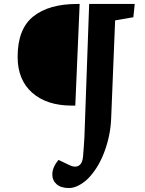

<svg xmlns="http://www.w3.org/2000/svg" viewBox="-20 -720 730 969"><path d="M399 71Q402 42 403 20Q404 -2 406 -27L430 -700H660L653 -633L561 -617L541 -122Q538 -41 509.5 39Q481 119 433 172Q413 195 384 212Q355 229 328 229Q288 229 266 210Q244 191 244 160Q244 142 252 123.5Q260 105 275 87L332 114Q359 127 377.5 116Q396 105 399 71ZM360 -187H343Q216 -187 142.5 -252Q69 -317 69 -433Q69 -574 148 -637Q227 -700 369 -700H382Z"/></svg>

Font: Literata 7pt
Style: Bold Italic
Weight: 700
Italic angle: -2°
Designer: Latin by Veronika Burian and Jose Scaglione. Greek by Irene Vlachou. Cyrillic by Vera Evstafieva
Foundry: TypeTogether
Version: Version 3.002